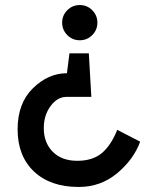

<svg xmlns="http://www.w3.org/2000/svg" viewBox="-20 -731 627 763"><path d="M346.5 -690.5Q367 -670 367 -641Q367 -612 346.5 -591.5Q326 -571 297 -571Q268 -571 247.5 -591.5Q227 -612 227 -641Q227 -670 247.5 -690.5Q268 -711 297 -711Q326 -711 346.5 -690.5ZM537 -168Q511 -97 445.5 -42.5Q380 12 293 12Q180 12 115 -49.5Q50 -111 50 -217Q50 -321 111 -380.5Q172 -440 246 -440L256 -519H333L343 -346H244Q208 -346 181 -309.5Q154 -273 154 -222Q154 -164 189.5 -128Q225 -92 287 -92Q348 -92 384.5 -122.5Q421 -153 446 -215Z"/></svg>

Font: Edgecutting Lite Medium
Style: Medium
Weight: 500
Designer: RandomMaerks (Nguyen Gia Bao)
Version: Version 1.0